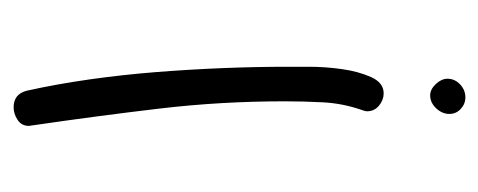

<svg xmlns="http://www.w3.org/2000/svg" viewBox="-236 -520 720 289"><g transform="rotate(-90 124.5 -375.0)"><path d="M169 -304V-270Q169 -246 165.5 -221Q162 -196 153.5 -177Q145 -158 129 -158Q119 -158 110.5 -165Q102 -172 102 -183Q102 -185 103 -188L105 -194Q114 -221 115.5 -249.5Q117 -278 117 -307Q117 -403 106 -496Q95 -589 81 -685L80 -692Q80 -703 89 -709Q98 -715 108 -715Q128 -715 133 -695Q143 -650 150 -600.5Q157 -551 161 -500.5Q165 -450 167 -400Q169 -350 169 -304ZM151 -62Q151 -51 142.5 -43Q134 -35 123 -35Q113 -35 105.5 -42Q98 -49 98 -59Q98 -70 106.5 -79Q115 -88 126 -88Q135 -88 143 -79.5Q151 -71 151 -62Z"/></g></svg>

Font: Wynona
Style: Regular
Weight: 400
Italic angle: -12°
Designer: Kanati
Foundry: Kanati and Michael Everson
Version: Version 2.000